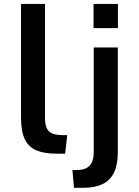

<svg xmlns="http://www.w3.org/2000/svg" viewBox="-20 -758 693 954"><path d="M84.5 -173.3V-738.3H203.6V-174.3Q203.6 -141.1 211.9 -121.8Q220.2 -102.5 240.7 -94.5Q261.2 -86.4 297.9 -86.4H314L303.7 5.4H257.8Q200.2 5.4 161.6 -10.5Q123 -26.4 103.8 -65.2Q84.5 -104 84.5 -173.3ZM339.8 86.9H359.4Q393.1 86.9 411.9 75.7Q430.7 64.5 438.2 44.4Q445.8 24.4 445.8 -2.4V-522H565.4V0Q565.4 59.6 546.9 98.6Q528.3 137.7 490 156.5Q451.7 175.3 391.1 175.3H347.7ZM444.8 -618.2V-738.3H565.9V-618.2Z"/></svg>

Font: Monda SemiBold
Style: Regular
Weight: 600
Designer: Vernon Adams
Foundry: Vernon Adams
Version: Version 2.200